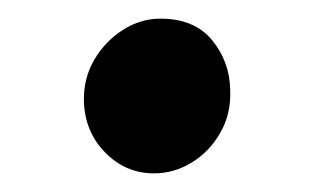

<svg xmlns="http://www.w3.org/2000/svg" viewBox="-20 -463 338 206"><path d="M145 -277Q115 -277 93 -299.2Q71 -321.5 70 -354.5Q69.5 -379 81.2 -399Q93 -419 112 -431Q131 -443 152 -443Q188.5 -443 207.5 -420Q226.5 -397 227 -366Q228 -341 216.5 -320.8Q205 -300.5 186 -288.8Q167 -277 145 -277Z"/></svg>

Font: Koeln Type Sans
Style: Regular
Weight: 400
Designer: Eben Sorkin
Foundry: Eben Sorkin
Version: Version 2.001